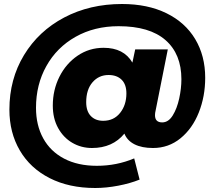

<svg xmlns="http://www.w3.org/2000/svg" viewBox="-20 -732 1076 960"><path d="M1006 -343Q1006 -250 974 -169.5Q942 -89 882.5 -40.5Q823 8 745 8Q689 8 652.5 -10.5Q616 -29 602 -64Q543 8 440 8Q386 8 341.5 -18Q297 -44 270.5 -92Q244 -140 244 -204Q244 -282 277 -348Q310 -414 368 -453.5Q426 -493 498 -493Q599 -493 642 -419L656 -485H819L758 -179Q755 -167 755 -156Q755 -120 791 -120Q822 -120 843.5 -154.5Q865 -189 876 -239.5Q887 -290 887 -336Q887 -462 807.5 -531.5Q728 -601 573 -601Q452 -601 358 -548Q264 -495 212 -402Q160 -309 160 -193Q160 -106 196 -40.5Q232 25 300.5 61Q369 97 464 97Q563 97 651 60L678 166Q631 185 571 196.5Q511 208 456 208Q325 208 228 158.5Q131 109 79 20Q27 -69 27 -184Q27 -336 100 -456.5Q173 -577 301 -644.5Q429 -712 590 -712Q718 -712 812 -666Q906 -620 956 -536.5Q1006 -453 1006 -343ZM612 -265Q612 -310 588 -333.5Q564 -357 523 -357Q474 -357 442.5 -320.5Q411 -284 411 -221Q411 -176 434 -152Q457 -128 496 -128Q549 -128 580.5 -167.5Q612 -207 612 -265Z"/></svg>

Font: Idrija
Style: Italic
Weight: 800
Italic angle: -11.3°
Designer: Julieta Ulanovsky
Foundry: Julieta Ulanovsky
Version: Version 7.200